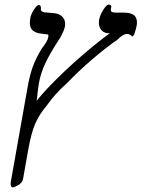

<svg xmlns="http://www.w3.org/2000/svg" viewBox="-20 -622 640 837"><path d="M565 -472Q562 -467.5 560.2 -465.2Q558.5 -463 557 -463L551.5 -467Q543.5 -474 534 -474Q516 -474 492 -449Q441 -414 380.8 -362.2Q320.5 -310.5 272 -259.5Q218.5 -212 185.5 -164Q150.5 -122.5 133.2 -82Q116 -41.5 103.5 28.5L81.5 152.5Q79.5 164 77 168.5Q74.5 173 63.5 183Q40 195 37 195Q32.5 195 29.8 192Q27 189 28 185Q26.5 186 26.5 179.5Q26.5 174.5 27 171.5L99.5 -237.5Q108.5 -290 121.8 -327.8Q135 -365.5 161.5 -409.5Q187.5 -442.5 190.5 -460L191 -464Q191 -467 190 -472Q186.5 -471.5 179 -472.8Q171.5 -474 166.5 -474.5Q137.5 -477 123.8 -488.2Q110 -499.5 110 -523.5Q110 -529 112 -543Q115 -559.5 127.8 -579.8Q140.5 -600 149 -600Q153.5 -600 156 -596.5Q158.5 -593 158.5 -587.5Q158.5 -584 158 -582Q157.5 -575 164.5 -571.2Q171.5 -567.5 188.5 -567L211 -565Q235 -564 249.5 -551.2Q264 -538.5 264 -517Q264 -514 263 -506Q259 -487.5 243.5 -459.5Q197 -388.5 177 -345Q157 -301.5 149.5 -259Q146.5 -243 140 -182.5Q169 -220 224 -274.8Q279 -329.5 342.8 -384.5Q406.5 -439.5 459 -477Q437.5 -475.5 424.2 -488.5Q411 -501.5 411 -523.5Q411 -531.5 412 -536Q414.5 -549.5 422.2 -565Q430 -580.5 438.8 -591.2Q447.5 -602 453.5 -602Q459.5 -602 462.8 -598.8Q466 -595.5 465 -591.5L463.5 -583.5Q463 -582 463 -579Q463 -572 468.5 -569.5Q474 -567 487.5 -567H518.5Q548.5 -567 562.8 -556.8Q577 -546.5 577 -524Q577 -517 575.5 -508.5Q573 -495.5 565 -472Z"/></svg>

Font: JuliaMono MediumItalic
Style: Regular
Weight: 500
Italic angle: -9°
Monospace: yes
Designer: cormullion
Foundry: corm
Version: Version 0.049; ttfautohint (v1.8.4)